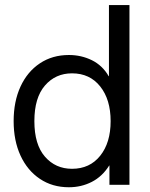

<svg xmlns="http://www.w3.org/2000/svg" viewBox="-20 -748 606 777"><path d="M258.8 9.8Q191.9 9.8 141.4 -24.2Q90.8 -58.1 63 -118.4Q35.2 -178.7 35.2 -257.8Q35.2 -337.4 63 -397.7Q90.8 -458 141.4 -491.7Q191.9 -525.4 258.8 -525.4Q309.1 -525.4 352.1 -504.2Q395 -482.9 419.9 -439.5H420.9V-727.5H503.9V0H422.9V-78.1H421.9Q394 -33.7 351.6 -12Q309.1 9.8 258.8 9.8ZM271.5 -64.9Q343.3 -64.9 385.5 -117.7Q427.7 -170.4 427.7 -257.8Q427.7 -345.2 385.5 -398.2Q343.3 -451.2 271.5 -451.2Q204.6 -451.2 161.9 -401.9Q119.1 -352.5 119.1 -257.8Q119.1 -163.1 161.9 -114Q204.6 -64.9 271.5 -64.9Z"/></svg>

Font: Inter Display
Style: Regular
Weight: 400
Designer: Rasmus Andersson
Foundry: rsms
Version: Version 4.000;git-37864ae